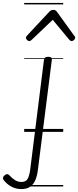

<svg xmlns="http://www.w3.org/2000/svg" viewBox="-166 -905 536 1318"><path d="M-20 393Q-57 393 -88 376Q-119 359 -140 332Q-147 323 -145.5 314.5Q-144 306 -134 298Q-123 289 -115 290.5Q-107 292 -100 300Q-83 319 -63 331.5Q-43 344 -19 344Q11 344 23 324Q35 304 41 262L136 -496Q138 -506 144.5 -510.5Q151 -515 165 -515Q179 -515 185 -510.5Q191 -506 190 -496L94 262Q88 309 73.5 338Q59 367 36 380Q13 393 -20 393ZM35 -623Q27 -623 19.5 -630.5Q12 -638 12 -646Q12 -650 14 -653Q16 -656 19 -660L173 -825Q179 -831 185.5 -834Q192 -837 201 -837Q209 -837 214.5 -834Q220 -831 225 -824L344 -659Q348 -655 349 -651.5Q350 -648 350 -646Q350 -637 341.5 -630Q333 -623 326 -623Q320 -623 316.5 -626Q313 -629 309 -633L196 -769L53 -633Q49 -629 44.5 -626Q40 -623 35 -623ZM0 365H268V375H0ZM0 -20H268V0H0ZM0 -505H268V-500H0ZM0 -885H268V-875H0Z"/></svg>

Font: Playwrite GB S Guides
Style: Italic
Weight: 400
Italic angle: -7.01216°
Designer: Veronika Burian, José Scaglione
Foundry: TypeTogether
Version: Version 1.002